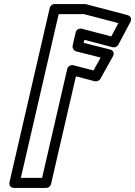

<svg xmlns="http://www.w3.org/2000/svg" viewBox="-20 -905 669 950"><path d="M530.7 -724.7 385.1 -762.9C372.2 -766.3 357.7 -758.9 354.4 -744.3L339.6 -680.3C336.4 -666.3 346.6 -653.3 357.9 -650.4L478.1 -620.2L442.5 -556.4L343.3 -582.1C330.4 -585.5 316 -578 312.6 -563.6L188.3 -25H83.2L270.2 -835H396.1L565.6 -790.6ZM537.1 -671.4C547.4 -668.7 560 -673.4 565.5 -683.8L624.5 -795C638.4 -821.2 614.6 -829.4 608.8 -830.9L405.6 -884.2C404 -884.6 401.4 -885 399.3 -885H250.3C239.6 -885 228.6 -877.2 226 -865.6L27.4 -5.6C20.8 23 45.7 25 51.8 25H208.2C218.9 25 229.9 17.2 232.5 5.6L355.6 -527.3L448.6 -503.1C458.2 -500.7 471 -504.8 476.8 -515.2L537.7 -624.4C554 -653.6 524.9 -660 521.9 -660.8L393.8 -693L397.3 -708Z"/></svg>

Font: Stormning Aesir
Style: Bold
Weight: 400
Designer: Robert Jablonski, Mew Too
Foundry: Cannot Into Space Fonts
Version: Version 0.90